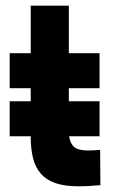

<svg xmlns="http://www.w3.org/2000/svg" viewBox="-20 -649 403 675"><path d="M14 -462H88V-629H222V-462H330V-339H222V-293H330V-170H223Q227 -144 241 -132Q255 -120 290 -120Q299 -120 310 -120.5Q321 -121 332 -122L333 2Q319 3 298.5 4.5Q278 6 258 6Q208 6 175.5 -5Q143 -16 123.5 -38.5Q104 -61 96 -93.5Q88 -126 88 -170H14V-293H88V-339H14Z"/></svg>

Font: Tilda Sans Extra Bold
Style: Regular
Weight: 800
Designer: ParaType Ltd
Foundry: ParaType Ltd
Version: Version 1.009